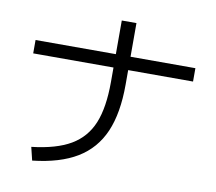

<svg xmlns="http://www.w3.org/2000/svg" viewBox="-84 -875 1106 982"><g transform="rotate(10 469.0 -383.5)"><path d="M470.7 -457V-532.2H53.7V-601.6H470.7V-776.4H546.9V-601.6H883.8V-532.2H546.9V-457Q546.9 -308.1 504.9 -211.2Q462.9 -114.3 374.3 -60.5Q285.6 -6.8 143.6 8.8L127 -59.6Q254.9 -74.2 329.3 -117.9Q403.8 -161.6 437.3 -242.9Q470.7 -324.2 470.7 -457Z"/></g></svg>

Font: Pretendard JP
Style: Regular
Weight: 400
Designer: Base glyphs from Inter by Rasmus Andersson; Hangeul glyphs from Noto Sans CJK(Source Han Sans) by Jang Soo-young and Kan
Foundry: Kil Hyung-jin
Version: Version 1.309